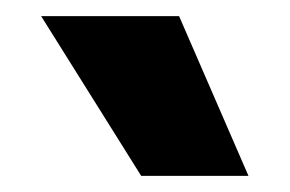

<svg xmlns="http://www.w3.org/2000/svg" viewBox="-20 -726 359 238"><path d="M31 -706H202L288 -508H155Z"/></svg>

Font: Pridi SemiBold
Style: Regular
Weight: 600
Designer: Katatrad Team
Foundry: CadsonDemak
Version: Version 1.001